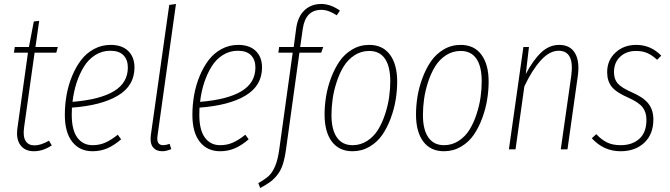

<svg xmlns="http://www.w3.org/2000/svg" viewBox="-20 -759 3407 976"><path d="M155.8 -491.2 102.1 -108.9Q96.2 -64 110.6 -42Q125 -20 154.8 -20Q188 -20 229 -43.9L243.2 -20Q198.7 9.8 151.9 9.8Q106.9 9.8 83.7 -21.5Q60.5 -52.7 68.8 -108.9L122.1 -491.2H50.8L55.2 -520H127L151.9 -649.9L179.2 -652.8L160.2 -520H273.9L266.1 -491.2Z M663.6 -416Q663.6 -323.7 580.1 -273.4Q496.6 -223.1 345.7 -211.9Q344.7 -199.7 344.7 -175.8Q344.7 -98.1 373 -59.6Q401.4 -21 450.7 -21Q485.8 -21 515.6 -34.2Q545.4 -47.4 578.6 -74.2L595.7 -50.8Q560.1 -20 525.4 -5.1Q490.7 9.8 450.7 9.8Q384.8 9.8 347.2 -38.1Q309.6 -85.9 309.6 -174.8Q309.6 -226.6 318.6 -276.9Q327.6 -327.1 346.7 -373Q365.7 -418.9 392.6 -454.1Q419.4 -489.3 458.3 -510Q497.1 -530.8 542.5 -530.8Q600.1 -530.8 631.8 -499.8Q663.6 -468.8 663.6 -416ZM540.5 -501Q499 -501 464.4 -479.2Q429.7 -457.5 406.7 -420.2Q383.8 -382.8 369.1 -337.6Q354.5 -292.5 348.6 -241.2Q489.3 -252.9 559.6 -295.7Q629.9 -338.4 629.9 -416Q629.9 -455.1 607.7 -478Q585.4 -501 540.5 -501Z M874.5 -738.8 780.8 -69.8Q773.4 -21 809.6 -21Q822.8 -21 842.3 -27.8L850.6 -1Q824.7 9.8 804.7 9.8Q773.9 9.8 757.8 -10.3Q741.7 -30.3 746.6 -70.8L840.3 -733.9Z M1312 -416Q1312 -323.7 1228.5 -273.4Q1145 -223.1 994.1 -211.9Q993.2 -199.7 993.2 -175.8Q993.2 -98.1 1021.5 -59.6Q1049.8 -21 1099.1 -21Q1134.3 -21 1164.1 -34.2Q1193.8 -47.4 1227.1 -74.2L1244.1 -50.8Q1208.5 -20 1173.8 -5.1Q1139.2 9.8 1099.1 9.8Q1033.2 9.8 995.6 -38.1Q958 -85.9 958 -174.8Q958 -226.6 967 -276.9Q976.1 -327.1 995.1 -373Q1014.2 -418.9 1041 -454.1Q1067.9 -489.3 1106.7 -510Q1145.5 -530.8 1190.9 -530.8Q1248.5 -530.8 1280.3 -499.8Q1312 -468.8 1312 -416ZM1189 -501Q1147.5 -501 1112.8 -479.2Q1078.1 -457.5 1055.2 -420.2Q1032.2 -382.8 1017.6 -337.6Q1002.9 -292.5 997.1 -241.2Q1137.7 -252.9 1208 -295.7Q1278.3 -338.4 1278.3 -416Q1278.3 -455.1 1256.1 -478Q1233.9 -501 1189 -501Z M1613.8 -709Q1532.7 -709 1519 -611.8L1505.9 -520H1623L1612.8 -491.2H1502L1434.1 -1Q1427.7 44.9 1417.7 76.2Q1407.7 107.4 1390.1 129.6Q1372.6 151.9 1353.5 165.8Q1334.5 179.7 1302.7 196.8L1293 171.9Q1327.6 152.3 1346.2 135.3Q1364.7 118.2 1378.7 85.2Q1392.6 52.2 1399.9 -2L1467.8 -491.2H1395L1398.9 -520H1473.1L1485.8 -616.2Q1494.1 -674.8 1527.8 -706.8Q1561.5 -738.8 1612.8 -738.8Q1660.6 -738.8 1708 -705.1L1691.9 -681.2Q1649.9 -709 1613.8 -709Z M1772 9.8Q1703.6 9.8 1666.7 -39.6Q1629.9 -88.9 1629.9 -176.8Q1629.9 -221.7 1637.5 -268.6Q1645 -315.4 1662.8 -363Q1680.7 -410.6 1706.1 -447.5Q1731.4 -484.4 1770.5 -507.6Q1809.6 -530.8 1856.9 -530.8Q1925.3 -530.8 1962.2 -481.2Q1999 -431.6 1999 -344.2Q1999 -299.3 1991.5 -252.4Q1983.9 -205.6 1966.3 -158Q1948.7 -110.4 1923.3 -73.5Q1897.9 -36.6 1858.6 -13.4Q1819.3 9.8 1772 9.8ZM1772 -21Q1813.5 -21 1847.2 -43.2Q1880.9 -65.4 1902.1 -100.1Q1923.3 -134.8 1937.7 -179Q1952.1 -223.1 1958 -264.9Q1963.9 -306.6 1963.9 -345.2Q1963.9 -421.4 1936.8 -460.7Q1909.7 -500 1856.9 -500Q1815.4 -500 1781.7 -477.8Q1748 -455.6 1726.8 -420.9Q1705.6 -386.2 1691.2 -341.8Q1676.8 -297.4 1670.9 -255.6Q1665 -213.9 1665 -174.8Q1665 -99.6 1692.6 -60.3Q1720.2 -21 1772 -21Z M2236.8 9.8Q2168.5 9.8 2131.6 -39.6Q2094.7 -88.9 2094.7 -176.8Q2094.7 -221.7 2102.3 -268.6Q2109.9 -315.4 2127.7 -363Q2145.5 -410.6 2170.9 -447.5Q2196.3 -484.4 2235.4 -507.6Q2274.4 -530.8 2321.8 -530.8Q2390.1 -530.8 2427 -481.2Q2463.9 -431.6 2463.9 -344.2Q2463.9 -299.3 2456.3 -252.4Q2448.7 -205.6 2431.2 -158Q2413.6 -110.4 2388.2 -73.5Q2362.8 -36.6 2323.5 -13.4Q2284.2 9.8 2236.8 9.8ZM2236.8 -21Q2278.3 -21 2312 -43.2Q2345.7 -65.4 2366.9 -100.1Q2388.2 -134.8 2402.6 -179Q2417 -223.1 2422.9 -264.9Q2428.7 -306.6 2428.7 -345.2Q2428.7 -421.4 2401.6 -460.7Q2374.5 -500 2321.8 -500Q2280.3 -500 2246.6 -477.8Q2212.9 -455.6 2191.7 -420.9Q2170.4 -386.2 2156 -341.8Q2141.6 -297.4 2135.7 -255.6Q2129.9 -213.9 2129.9 -174.8Q2129.9 -99.6 2157.5 -60.3Q2185.1 -21 2236.8 -21Z M2822.8 -530.8Q2877.9 -530.8 2902.6 -489.5Q2927.2 -448.2 2917.5 -375L2864.7 0H2830.6L2883.8 -373Q2901.4 -501 2819.8 -501Q2773.4 -501 2728.8 -451.7Q2684.1 -402.3 2645.5 -319.8L2600.6 0H2566.9L2640.6 -520H2668.9L2652.8 -382.8Q2690.4 -454.1 2731.2 -492.4Q2772 -530.8 2822.8 -530.8Z M3214.4 -530.8Q3288.1 -530.8 3341.3 -476.1L3320.3 -455.1Q3294.9 -478.5 3270.5 -489.3Q3246.1 -500 3213.4 -500Q3164.1 -500 3132.6 -470.7Q3101.1 -441.4 3101.1 -392.1Q3101.1 -356.4 3120.1 -334.7Q3139.2 -313 3191.4 -290Q3250.5 -264.6 3275.9 -232.4Q3301.3 -200.2 3301.3 -151.9Q3301.3 -76.7 3255.1 -33.4Q3209 9.8 3134.3 9.8Q3048.8 9.8 2988.3 -56.2L3011.2 -77.1Q3036.6 -49.3 3065.2 -35.2Q3093.8 -21 3135.3 -21Q3193.8 -21 3230 -53.5Q3266.1 -85.9 3266.1 -149.9Q3266.1 -188.5 3246.3 -213.9Q3226.6 -239.3 3172.4 -263.2Q3112.8 -289.1 3089.6 -317.9Q3066.4 -346.7 3066.4 -392.1Q3066.4 -452.1 3108.4 -491.5Q3150.4 -530.8 3214.4 -530.8Z"/></svg>

Font: Fira Sans Compressed UltraLight
Style: Italic
Weight: 200
Width: 3
Italic angle: -8°
Designer: Carrois Corporate & Edenspiekermann AG
Foundry: Carrois Corporate GbR & Edenspiekermann AG
Version: Version 4.203;PS 004.203;hotconv 1.0.88;makeotf.lib2.5.64775